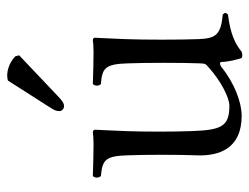

<svg xmlns="http://www.w3.org/2000/svg" viewBox="-102 -596 710 547"><g transform="rotate(-90 253.5 -323.0)"><path d="M197 10C234 10 289 -10 336 -48C341 -52 350 -54 350 -47C350 -25 361 10 361 10C368 13 372 12 379 10C400 -7 427 -22 485 -29C491 -35 491 -38 485 -44C424 -49 417 -67 415 -114C413 -164 413 -270 415 -320C416 -349 419 -408 419 -408C419 -411 417 -414 412 -414C407 -413 392 -412 378 -412C347 -412 322 -413 287 -414C281 -408 281 -397 287 -391C334 -388 344 -377 346 -314C348 -264 348 -158 346 -108C345 -90 344 -93 331 -81C296 -50 249 -25 225 -25C166 -25 156 -48 153 -133C151 -183 151 -270 153 -320C154 -349 157 -408 157 -408C157 -411 154 -414 149 -414C144 -413 130 -412 116 -412C85 -412 60 -413 25 -414C19 -408 19 -397 25 -391C71 -387 82 -378 84 -316C86 -266 86 -170 84 -120C81 -54 103 10 197 10ZM297 -656 221 -537C213 -524 210 -520 210 -509C210 -502 217 -496 224 -496C231 -496 239 -500 254 -515L369 -624L366 -635C343 -657 317 -658 311 -658C306 -658 300 -657 297 -656Z"/></g></svg>

Font: Libertinus Serif Display
Style: Regular
Weight: 400
Designer: Philipp H. Poll, Khaled Hosny
Foundry: Caleb Maclennan
Version: Version 7.050;RELEASE